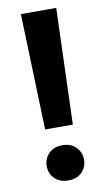

<svg xmlns="http://www.w3.org/2000/svg" viewBox="-84 -752 439 802"><g transform="rotate(-10 136.0 -351.5)"><path d="M214.4 -710.9 198.2 -218.8H80.6L64.5 -710.9ZM60.5 -66.4Q60.5 -98.1 82 -119.9Q103.5 -141.6 139.6 -141.6Q175.8 -141.6 197.3 -119.9Q218.8 -98.1 218.8 -66.4Q218.8 -35.2 197.3 -13.7Q175.8 7.8 139.6 7.8Q103.5 7.8 82 -13.7Q60.5 -35.2 60.5 -66.4Z"/></g></svg>

Font: RobotoDEMO
Style: Regular
Weight: 400
Designer: Christian Robertson
Foundry: Google
Version: Version 2.136